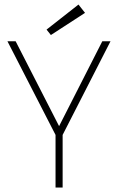

<svg xmlns="http://www.w3.org/2000/svg" viewBox="-20 -846 553 866"><path d="M230.5 -237.5 13.5 -660H50.5L246.5 -277L441.5 -660H478.5L262.5 -237.5V0H230.5ZM209.5 -688 190 -712.5 334 -825.5 363.5 -788Z"/></svg>

Font: League Spartan Extralight
Style: Regular
Weight: 200
Foundry: The League of Moveable Type
Version: Version 2.300; ttfautohint (v1.8.3)